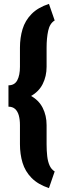

<svg xmlns="http://www.w3.org/2000/svg" viewBox="-20 -800 333 996"><path d="M233.9 -779.8 263.7 -693.8Q238.3 -678.7 230 -640.6Q221.7 -602.5 221.7 -552.7V-453.6Q221.7 -404.3 201.4 -364Q181.2 -323.7 137.5 -300Q93.8 -276.4 23.9 -276.4V-357.4Q55.7 -357.4 69.6 -383.5Q83.5 -409.7 83.5 -453.6V-552.7Q83.5 -604 96.9 -648.7Q110.4 -693.4 143.6 -727.3Q176.8 -761.2 233.9 -779.8ZM263.7 89.4 233.9 175.8Q176.8 156.7 143.6 122.8Q110.4 88.9 96.9 44.2Q83.5 -0.5 83.5 -51.8V-150.9Q83.5 -180.2 77.4 -201.7Q71.3 -223.1 58.1 -234.9Q44.9 -246.6 23.9 -246.6V-328.1Q93.8 -328.1 137.5 -304.4Q181.2 -280.8 201.4 -240.7Q221.7 -200.7 221.7 -150.9V-51.8Q221.7 -18.6 224.9 9.8Q228 38.1 237.3 58.6Q246.6 79.1 263.7 89.4Z"/></svg>

Font: Roboto Condensed Black
Style: Regular
Weight: 900
Designer: Christian Robertson
Foundry: Google
Version: Version 3.008; 2023